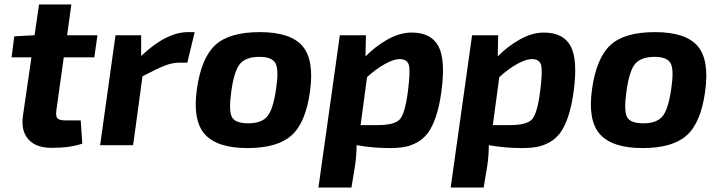

<svg xmlns="http://www.w3.org/2000/svg" viewBox="-20 -651 3228 861"><path d="M266 -394 233 -158Q229 -130 237.5 -120.5Q246 -111 276 -111H342L349 -7Q296 12 211 12Q141 12 107 -26.5Q73 -65 83 -133L121 -394H32L44 -488L135 -493L155 -631H300L281 -493H417L403 -394Z M853 -507 820 -370H784Q753 -370 718.5 -356.5Q684 -343 619 -309L577 0H429L498 -493H613V-400Q726 -507 823 -507Z M1145 -507Q1282 -507 1336 -445Q1390 -383 1370 -240Q1351 -101 1287.5 -44Q1224 13 1090 13Q954 13 898.5 -49Q843 -111 863 -252Q883 -392 946 -449.5Q1009 -507 1145 -507ZM1144 -396Q1083 -396 1056.5 -365Q1030 -334 1017 -240Q1005 -154 1020 -126Q1035 -98 1093 -98Q1153 -98 1179 -129.5Q1205 -161 1218 -252Q1231 -338 1215.5 -367Q1200 -396 1144 -396Z M1621 -493 1619 -398Q1663 -443 1718 -474Q1773 -505 1826 -505Q1913 -505 1946 -444Q1979 -383 1959 -237Q1950 -173 1934.5 -127.5Q1919 -82 1899 -55Q1879 -28 1850.5 -12.5Q1822 3 1793.5 8Q1765 13 1726 13Q1653 13 1579 0Q1579 47 1572 93L1556 190H1408L1504 -493ZM1597 -90H1673Q1749 -90 1772.5 -115.5Q1796 -141 1809 -239Q1821 -333 1813.5 -359.5Q1806 -386 1772 -386Q1746 -386 1706 -364Q1666 -342 1626 -305Z M2214 -493 2212 -398Q2256 -443 2311 -474Q2366 -505 2419 -505Q2506 -505 2539 -444Q2572 -383 2552 -237Q2543 -173 2527.5 -127.5Q2512 -82 2492 -55Q2472 -28 2443.5 -12.5Q2415 3 2386.5 8Q2358 13 2319 13Q2246 13 2172 0Q2172 47 2165 93L2149 190H2001L2097 -493ZM2190 -90H2266Q2342 -90 2365.5 -115.5Q2389 -141 2402 -239Q2414 -333 2406.5 -359.5Q2399 -386 2365 -386Q2339 -386 2299 -364Q2259 -342 2219 -305Z M2917 -507Q3054 -507 3108 -445Q3162 -383 3142 -240Q3123 -101 3059.5 -44Q2996 13 2862 13Q2726 13 2670.5 -49Q2615 -111 2635 -252Q2655 -392 2718 -449.5Q2781 -507 2917 -507ZM2916 -396Q2855 -396 2828.5 -365Q2802 -334 2789 -240Q2777 -154 2792 -126Q2807 -98 2865 -98Q2925 -98 2951 -129.5Q2977 -161 2990 -252Q3003 -338 2987.5 -367Q2972 -396 2916 -396Z"/></svg>

Font: Ezarion
Style: Bold Italic
Weight: 700
Italic angle: -8°
Designer: Natanael Gama
Version: Version 1.001;PS 001.001;hotconv 1.0.70;makeotf.lib2.5.58329